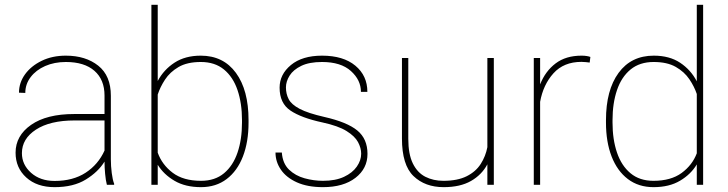

<svg xmlns="http://www.w3.org/2000/svg" viewBox="-20 -770 3033 800"><path d="M425.3 0Q420.4 -19 418 -45.7Q415.5 -72.3 415.5 -96.7Q389.2 -53.7 337.6 -22Q286.1 9.8 207.5 9.8Q133.8 9.8 89.4 -30.5Q44.9 -70.8 44.9 -133.8Q44.9 -204.6 109.6 -249.8Q174.3 -294.9 289.1 -294.9H415.5V-372.1Q415.5 -438 373.5 -474.9Q331.5 -511.7 254.4 -511.7Q206.5 -511.7 168.2 -494.9Q129.9 -478 107.7 -448.7Q85.4 -419.4 85.4 -382.8L59.1 -383.8Q59.1 -425.3 84.2 -460.2Q109.4 -495.1 153.6 -516.6Q197.8 -538.1 254.4 -538.1Q336.9 -538.1 389.4 -496.3Q441.9 -454.6 441.9 -371.1V-106.4Q441.9 -78.1 445.6 -49.3Q449.2 -20.5 455.6 -4.4V0ZM207.5 -16.1Q284.2 -16.1 336.7 -50.3Q389.2 -84.5 415.5 -142.6V-268.1H290.5Q188.5 -268.1 129.9 -230Q71.3 -191.9 71.3 -131.8Q71.3 -84 109.4 -50Q147.5 -16.1 207.5 -16.1Z M1015.6 -269.5V-259.3Q1015.6 -178.7 992.2 -118.2Q968.8 -57.6 924.3 -23.9Q879.9 9.8 817.4 9.8Q752.4 9.8 707.3 -16.6Q662.1 -43 637.2 -83.5V0H610.8V-750H637.2V-432.6Q662.6 -480 707.3 -509Q752 -538.1 816.4 -538.1Q910.6 -538.1 963.1 -466.3Q1015.6 -394.5 1015.6 -269.5ZM988.3 -259.3V-269.5Q988.3 -339.8 969.7 -394.5Q951.2 -449.2 913.1 -480.5Q875 -511.7 816.9 -511.7Q759.8 -511.7 723.9 -490.7Q688 -469.7 667.5 -438.2Q647 -406.7 637.2 -376V-133.8Q655.3 -83.5 699.7 -50Q744.1 -16.6 817.9 -16.6Q875.5 -16.6 913.3 -48.1Q951.2 -79.6 969.7 -134.3Q988.3 -189 988.3 -259.3Z M1484.9 -129.4Q1484.9 -153.3 1471.7 -178Q1458.5 -202.6 1423.8 -224.1Q1389.2 -245.6 1323.7 -259.8Q1235.4 -278.8 1190.2 -309.3Q1145 -339.8 1145 -404.8Q1145 -460 1192.1 -499Q1239.3 -538.1 1321.8 -538.1Q1410.6 -538.1 1460.7 -496.3Q1510.7 -454.6 1510.7 -387.2H1483.9Q1483.9 -436.5 1442.1 -474.1Q1400.4 -511.7 1321.8 -511.7Q1268.6 -511.7 1235.4 -495.6Q1202.1 -479.5 1186.8 -455.1Q1171.4 -430.7 1171.4 -405.8Q1171.4 -378.9 1182.9 -356.7Q1194.3 -334.5 1228.8 -316.4Q1263.2 -298.3 1331.5 -282.7Q1426.3 -261.2 1468.8 -226.3Q1511.2 -191.4 1511.2 -128.9Q1511.2 -67.9 1461.2 -29.1Q1411.1 9.8 1325.7 9.8Q1261.7 9.8 1217.5 -10Q1173.3 -29.8 1150.6 -62.7Q1127.9 -95.7 1127.9 -134.3H1154.3Q1157.7 -88.9 1184.3 -63.2Q1210.9 -37.6 1249.3 -27.1Q1287.6 -16.6 1325.7 -16.6Q1377.9 -16.6 1413.3 -33.2Q1448.7 -49.8 1466.8 -75.9Q1484.9 -102.1 1484.9 -129.4Z M2010.7 0V-85.4Q1987.3 -41.5 1942.4 -15.9Q1897.5 9.8 1828.6 9.8Q1751 9.8 1702.9 -36.4Q1654.8 -82.5 1654.8 -192.9V-528.3H1681.2V-191.9Q1681.2 -127.4 1700.2 -88.9Q1719.2 -50.3 1752.4 -33.4Q1785.6 -16.6 1827.6 -16.6Q1886.2 -16.6 1924.3 -35.6Q1962.4 -54.7 1982.9 -86.7Q2003.4 -118.7 2010.7 -156.7V-528.3H2037.6V0Z M2439.9 -532.7 2437 -509.3Q2429.2 -510.3 2420.7 -511.2Q2412.1 -512.2 2402.8 -512.2Q2329.1 -512.2 2286.1 -464.6Q2243.2 -417 2230.5 -345.7V0H2204.1V-528.3H2230.5V-418.5Q2252.4 -473.6 2295.2 -505.9Q2337.9 -538.1 2402.8 -538.1Q2415 -538.1 2424.3 -536.6Q2433.6 -535.2 2439.9 -532.7Z M2504.9 -259.3V-269.5Q2504.9 -394.5 2557.4 -466.3Q2609.9 -538.1 2704.1 -538.1Q2769.5 -538.1 2814 -508.5Q2858.4 -479 2883.3 -431.2V-750H2909.7V0H2883.3V-85Q2858.9 -43.9 2813.7 -17.1Q2768.6 9.8 2703.1 9.8Q2640.6 9.8 2596.2 -23.9Q2551.8 -57.6 2528.3 -118.2Q2504.9 -178.7 2504.9 -259.3ZM2532.2 -269.5V-259.3Q2532.2 -189 2550.8 -134.3Q2569.3 -79.6 2607.2 -48.1Q2645 -16.6 2702.6 -16.6Q2775.4 -16.6 2820.1 -49.3Q2864.7 -82 2883.3 -131.3V-378.4Q2873 -409.2 2852.3 -439.9Q2831.5 -470.7 2795.7 -491.2Q2759.8 -511.7 2703.6 -511.7Q2645.5 -511.7 2607.4 -480.5Q2569.3 -449.2 2550.8 -394.5Q2532.2 -339.8 2532.2 -269.5Z"/></svg>

Font: Vazirmatn RD UI Thin
Style: Regular
Weight: 100
Designer: Saber Rastikerdar
Foundry: Saber Rastikerdar
Version: Version 33.003